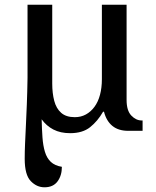

<svg xmlns="http://www.w3.org/2000/svg" viewBox="-20 -556 665 816"><path d="M169 240Q136 240 110.5 213.5Q85 187 85 119Q85 89 86.5 54.5Q88 20 90 -21Q92 -62 94 -112Q96 -162 97 -225V-536H202V-201Q202 -160 210.5 -127.5Q219 -95 240 -76.5Q261 -58 298 -58Q324 -58 345 -69.5Q366 -81 381.5 -102Q397 -123 405 -153Q413 -183 413 -219V-536H518V-131Q518 -86 538 -65Q558 -44 582 -44H586V0H525Q483 0 457.5 -21Q432 -42 422 -81H418Q395 -41 363 -15.5Q331 10 278 10Q237 10 207 -5.5Q177 -21 157 -49Q158 -7 160.5 28Q163 63 171 89.5Q179 116 196 132Q213 148 243 153Q243 190 224.5 215Q206 240 169 240Z"/></svg>

Font: ET Text
Style: Regular
Weight: 470
Designer: Monotype Design Team
Foundry: Monotype Imaging Inc.
Version: Version 2.009